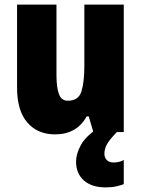

<svg xmlns="http://www.w3.org/2000/svg" viewBox="-20 -573 611 833"><path d="M517 -553V0H385L365 -68H356Q313 10 219 10Q143 10 98.5 -41.5Q54 -93 54 -193V-553H225V-248Q225 -192 236 -164Q247 -136 274 -136Q321 -136 333.5 -177Q346 -218 346 -289V-553ZM433 94Q433 111 443.5 121.5Q454 132 473 132Q486 132 497.5 129Q509 126 517 121V226Q504 231 484.5 235.5Q465 240 439 240Q378 240 344 210Q310 180 310 128Q310 95 330.5 57Q351 19 407 -19L487 0Q455 33 444 53Q433 73 433 94Z"/></svg>

Font: Noto Sans Gujarati Condensed Black
Style: Regular
Weight: 900
Width: 3
Designer: Jelle Bosma - Monotype Design Team, Universal Thirst
Foundry: Monotype Imaging Inc.
Version: Version 2.106; ttfautohint (v1.8.4.7-5d5b)